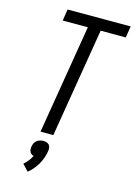

<svg xmlns="http://www.w3.org/2000/svg" viewBox="-143 -808 793 1129"><g transform="rotate(15 253.5 -244.0)"><path d="M155 0 265 -665H112L123 -735H507L496 -665H343L233 0ZM143 247 106 208Q121 195 133 180Q145 165 153 148Q145 147 139 142Q133 137 129.5 130.5Q126 124 125.5 115.5Q125 107 126 99Q128 88 132.5 78Q137 68 146 61Q155 54 165.5 51Q176 48 186 48Q196 48 205.5 51Q215 54 221 61Q227 68 228.5 78Q230 88 228 99Q225 119 218 139.5Q211 160 200 179.5Q189 199 174.5 216Q160 233 143 247Z"/></g></svg>

Font: Iosevka Curly
Style: Italic
Weight: 400
Italic angle: -9°
Monospace: yes
Designer: Belleve Invis
Foundry: Belleve Invis
Version: Version 22.1.2; ttfautohint (v1.8.4)